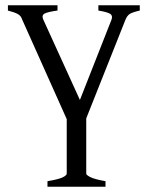

<svg xmlns="http://www.w3.org/2000/svg" viewBox="-20 -474 561 728"><path d="M307 -92V184Q307 190 323.5 198Q340 206 380 213V234H160V213Q202 206 217.5 198.5Q233 191 233 184V-57ZM510 -454V-434Q480 -427 471 -420.5Q462 -414 456 -400L297 0H243L64 -400Q60 -414 47 -421Q34 -428 10 -434V-454H198V-434Q161 -429 149 -422.5Q137 -416 144 -400L283 -95L403 -400Q408 -414 398.5 -421Q389 -428 353 -434V-454Z"/></svg>

Font: ChillKai
Style: Regular
Weight: 400
Designer: ChillType
Foundry: 寒蝉字型
Version: Version 2.000